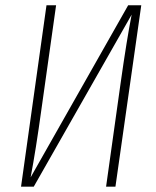

<svg xmlns="http://www.w3.org/2000/svg" viewBox="-20 -702 587 722"><path d="M511.2 -682.1 414.1 0H378.9L433.1 -386.2Q457 -555.7 475.1 -647L106.9 0H59.1L154.8 -682.1H190.9L136.2 -293.9Q114.7 -137.2 95.2 -35.2L461.9 -682.1Z"/></svg>

Font: Fira Sans Compressed UltraLight
Style: Italic
Weight: 200
Width: 3
Italic angle: -8°
Designer: Carrois Corporate & Edenspiekermann AG
Foundry: Carrois Corporate GbR & Edenspiekermann AG
Version: Version 4.203;PS 004.203;hotconv 1.0.88;makeotf.lib2.5.64775